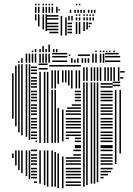

<svg xmlns="http://www.w3.org/2000/svg" viewBox="-20 -780 706 1016"><path d="M52 56H44V32H52ZM52 -152H44V-392H52ZM68 96H60V16H68ZM68 -112H60V-432H68ZM84 120H76V16H84ZM84 -80H76V-440H84ZM100 136H92V16H100ZM100 -64H92V-440H100ZM124 152H116V16H124ZM124 -56H116V-440H124ZM140 168H132V16H140ZM140 -40H132V-440H140ZM176 188H160V180H176ZM176 164H144V156H176ZM176 148H144V140H176ZM176 132H144V124H176ZM176 116H144V108H176ZM176 92H144V84H176ZM176 76H144V68H176ZM176 60H144V52H176ZM176 44H144V36H176ZM176 20H144V12H176ZM176 -28H168V-36H176ZM176 -44H144V-52H176ZM176 -60H144V-68H176ZM176 -76H144V-84H176ZM176 -100H144V-108H176ZM176 -116H144V-124H176ZM176 -132H144V-140H176ZM176 -148H144V-156H176ZM176 -172H144V-180H176ZM176 -188H144V-196H176ZM176 -204H144V-212H176ZM176 -220H144V-228H176ZM176 -244H144V-252H176ZM176 -260H144V-268H176ZM176 -276H144V-284H176ZM176 -292H144V-300H176ZM176 -316H144V-324H176ZM176 -332H144V-340H176ZM176 -348H144V-356H176ZM176 -364H144V-372H176ZM176 -388H144V-396H176ZM176 -404H144V-412H176ZM176 -420H144V-428H176ZM196 192H188V16H196ZM196 -24H188V-400H196ZM220 200H212V16H220ZM220 -24H212V-400H220ZM236 208H228V16H236ZM236 -24H228V-400H236ZM232 -412H184V-420H232ZM232 -436H184V-444H232ZM260 208H252V16H260ZM260 -24H252V-304H260ZM276 208H268V24H276ZM276 -24H268V-304H276ZM292 216H284V32H292ZM292 -24H284V-208H292ZM316 216H308V48H316ZM316 -32H308V-200H316ZM408 204H328V196H408ZM408 188H328V180H408ZM408 164H328V156H408ZM408 148H328V140H408ZM408 132H328V124H408ZM408 116H328V108H408ZM408 92H328V84H408ZM408 76H328V68H408ZM408 60H328V52H408ZM408 44H368V36H408ZM408 20H368V12H408ZM408 4H376V-4H408ZM408 -4H376V-12H408ZM408 -28H376V-36H408ZM344 -44H328V-52H344ZM408 -44H376V-52H408ZM408 -60H328V-68H408ZM408 -76H328V-84H408ZM408 -100H328V-108H408ZM408 -116H328V-124H408ZM408 -132H328V-140H408ZM408 -148H328V-156H408ZM408 -172H328V-180H408ZM408 -188H328V-196H408ZM408 -204H336V-212H408ZM408 -220H360V-228H408ZM408 -244H376V-252H408ZM408 -260H376V-268H408ZM408 -276H376V-284H408ZM408 -292H376V-300H408ZM260 -312H252V-408H260ZM276 -312H268V-408H276ZM292 -336H284V-408H292ZM316 -344H308V-408H316ZM332 -344H324V-408H332ZM348 -328H340V-408H348ZM364 -312H356V-408H364ZM388 -312H380V-408H388ZM404 -312H396V-408H404ZM408 -428H240V-436H408ZM428 208H420V-344H428ZM444 200H436V-344H444ZM468 192H460V-344H468ZM484 192H476V-344H484ZM500 184H492V-344H500ZM528 164H512V156H528ZM552 148H512V140H552ZM568 132H512V124H568ZM576 116H512V108H576ZM576 92H512V84H576ZM576 76H512V68H576ZM576 60H512V52H576ZM576 44H512V36H576ZM576 20H512V12H576ZM576 4H512V-4H576ZM576 -4H512V-12H576ZM576 -28H512V-36H576ZM576 -44H512V-52H576ZM576 -60H512V-68H576ZM576 -76H512V-84H576ZM576 -100H512V-108H576ZM576 -116H512V-124H576ZM576 -132H512V-140H576ZM576 -148H512V-156H576ZM576 -172H512V-180H576ZM576 -188H512V-196H576ZM576 -204H512V-212H576ZM576 -220H512V-228H576ZM576 -244H512V-252H576ZM576 -260H512V-268H576ZM576 -276H512V-284H576ZM576 -292H512V-300H576ZM576 -316H512V-324H576ZM576 -332H512V-340H576ZM596 88H588V-304H596ZM620 32H612V-304H620ZM616 -324H576V-332H616ZM616 -340H576V-348H616ZM428 -352H420V-424H428ZM444 -352H436V-424H444ZM468 -352H460V-424H468ZM484 -352H476V-424H484ZM500 -352H492V-424H500ZM516 -352H508V-424H516ZM540 -352H532V-424H540ZM556 -352H548V-424H556ZM572 -352H564V-424H572ZM588 -352H580V-424H588ZM612 -352H604V-424H612ZM632 -364H616V-372H632ZM640 -396H616V-404H640ZM84 -448H76V-456H84ZM100 -448H92V-472H100ZM124 -448H116V-496H124ZM140 -448H132V-496H140ZM156 -448H148V-496H156ZM172 -448H164V-496H172ZM196 -448H188V-496H196ZM212 -448H204V-496H212ZM228 -448H220V-496H228ZM244 -448H236V-496H244ZM336 -452H256V-460H336ZM336 -476H256V-484H336ZM336 -492H256V-500H336ZM364 -448H356V-472H364ZM380 -448H372V-464H380ZM396 -448H388V-472H396ZM420 -448H412V-472H420ZM436 -448H428V-472H436ZM452 -448H444V-472H452ZM352 -484H344V-492H352ZM456 -484H392V-492H456ZM476 -448H468V-496H476ZM492 -448H484V-496H492ZM516 -448H508V-496H516ZM532 -448H524V-496H532ZM616 -452H536V-460H616ZM616 -476H536V-484H616ZM608 -492H536V-500H608ZM156 -504H148V-512H156ZM172 -504H164V-520H172ZM196 -504H188V-520H196ZM212 -504H204V-520H212ZM228 -504H220V-520H228ZM244 -504H236V-520H244ZM268 -504H260V-520H268ZM284 -504H276V-520H284ZM492 -504H484V-512H492ZM516 -504H508V-512H516ZM532 -504H524V-512H532ZM548 -504H540V-512H548ZM564 -504H556V-512H564ZM588 -504H580V-512H588ZM212 -520H204V-536H212ZM244 -520H236V-544H244ZM173 -672H165V-704H173ZM189 -640H181V-704H189ZM213 -624H205V-704H213ZM229 -616H221V-704H229ZM289 -604H241V-612H289ZM289 -620H225V-628H289ZM289 -636H225V-644H289ZM289 -652H225V-660H289ZM289 -676H225V-684H289ZM289 -692H225V-700H289ZM309 -592H301V-672H309ZM333 -592H325V-672H333ZM361 -604H337V-612H361ZM361 -620H337V-628H361ZM361 -636H337V-644H361ZM361 -652H337V-660H361ZM309 -672H301V-696H309ZM333 -672H325V-688H333ZM349 -672H341V-696H349ZM365 -672H357V-696H365ZM389 -600H381V-664H389ZM405 -600H397V-664H405ZM429 -616H421V-664H429ZM445 -624H437V-664H445ZM457 -636H449V-644H457ZM465 -652H449V-660H465ZM389 -672H381V-688H389ZM405 -672H397V-688H405ZM429 -672H421V-688H429ZM445 -672H437V-688H445ZM461 -672H453V-688H461ZM477 -672H469V-688H477ZM389 -696H381V-704H389ZM405 -696H397V-704H405ZM429 -696H421V-704H429ZM445 -696H437V-704H445ZM461 -696H453V-704H461ZM477 -696H469V-704H477ZM173 -712H165V-744H173ZM189 -712H181V-744H189ZM213 -712H205V-744H213ZM229 -712H221V-744H229ZM245 -712H237V-744H245ZM261 -712H253V-744H261ZM285 -712H277V-744H285ZM297 -724H289V-732H297ZM357 -712H349V-728H357ZM381 -712H373V-728H381ZM397 -712H389V-728H397ZM413 -712H405V-728H413ZM429 -712H421V-728H429ZM453 -712H445V-728H453ZM469 -712H461V-728H469ZM485 -712H477V-728H485ZM173 -752H165V-760H173ZM189 -752H181V-760H189ZM213 -752H205V-760H213ZM229 -752H221V-760H229ZM245 -752H237V-760H245ZM261 -752H253V-760H261ZM389 -752H381V-760H389ZM405 -752H397V-760H405Z"/></svg>

Font: Rubik Lines
Style: Regular
Weight: 400
Designer: Hubert and Fischer, NaN
Foundry: Hubert and Fischer, NaN
Version: Version 2.201